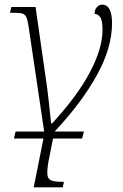

<svg xmlns="http://www.w3.org/2000/svg" viewBox="-20 -566 530 826"><path d="M40 30 47 0H170L103 -452Q99 -479 93.5 -491.5Q88 -504 76.5 -507.5Q65 -511 42 -511H23L29 -536H133L176 -236Q183 -191 189 -136.5Q195 -82 200 -35H204Q313 -153 367 -255.5Q421 -358 421 -437Q421 -479 411 -492.5Q401 -506 387 -506Q387 -525 397 -535.5Q407 -546 419 -546Q462 -546 462 -466Q462 -361 397 -243Q332 -125 215 0H341L333 30H208L188 132Q182 168 184 186Q186 204 200 210Q214 216 245 216H255L250 240H125L167 30Z"/></svg>

Font: Noto Serif ExtraLight
Style: Italic
Weight: 200
Italic angle: -12°
Designer: Monotype Design Team
Foundry: Monotype Imaging Inc.
Version: Version 2.014; ttfautohint (v1.8.4.7-5d5b)